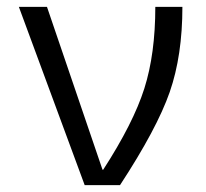

<svg xmlns="http://www.w3.org/2000/svg" viewBox="-20 -540 602 560"><path d="M281 -45Q369 -181 401 -282Q433 -383 433 -520H512Q512 -378 475 -271.5Q438 -165 330 0H227L35 -520H117L279 -45Z"/></svg>

Font: M PLUS 1p
Style: Regular
Weight: 400
Version: Version 1.062